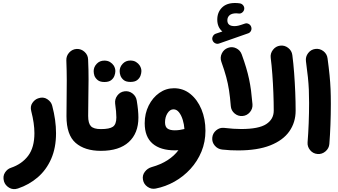

<svg xmlns="http://www.w3.org/2000/svg" viewBox="-20 -977 2309 1310"><path d="M239.3 -305.7Q274.9 -318.8 302.5 -300.5Q330.1 -282.2 336.4 -254.9Q362.3 -157.2 362.3 -68.4Q362.3 31.7 329.1 107.2Q295.9 182.6 237.1 233.2Q178.2 283.7 102.1 309.1Q68.8 319.8 42.2 303.7Q15.6 287.6 7.3 260.7Q-2.4 226.1 13.7 200.9Q29.8 175.8 54.2 168Q129.4 142.6 172.1 85.9Q214.8 29.3 214.8 -68.4Q214.8 -134.8 193.4 -217.8Q184.6 -251 200.7 -274.4Q216.8 -297.9 239.3 -305.7Z M433.6 -184.1Q433.6 -249 434.6 -307.9Q435.5 -366.7 435.5 -428.7Q435.5 -490.7 432.6 -565.4Q431.6 -596.2 452.6 -618.9Q473.6 -641.6 503.9 -643.1Q534.2 -644 557.1 -623Q580.1 -602.1 581.1 -571.3Q584.5 -498 584.2 -435.3Q584 -372.6 582.8 -312.5Q581.5 -252.4 581.5 -186Q581.5 -135.7 600.3 -116Q619.1 -96.2 668 -96.2H668.5Q699.2 -96.2 720.7 -74.5Q742.2 -52.7 742.2 -22Q742.2 8.3 720.7 30.3Q699.2 52.2 668.5 52.2H668Q558.6 52.2 496.1 -2Q433.6 -56.2 433.6 -184.1Z M594.2 -22Q594.2 -52.7 616.2 -74.5Q638.2 -96.2 668.5 -96.2Q727.1 -96.2 750.5 -112.5Q773.9 -128.9 773.9 -175.8Q773.9 -212.4 765.6 -270.5Q762.2 -300.8 780.8 -325.4Q799.3 -350.1 829.6 -354Q859.9 -357.9 884 -339.4Q908.2 -320.8 913.1 -290.5Q924.3 -222.7 924.3 -174.8Q924.3 -67.9 858.6 -7.8Q793 52.2 668.5 52.2Q638.2 52.2 616.2 30.3Q594.2 8.3 594.2 -22ZM796.4 -492.2Q796.4 -520 817.1 -542Q837.9 -564 869.1 -564Q892.1 -564 908 -554.2Q923.8 -544.4 933.1 -530.3Q944.8 -511.7 944.8 -492.2Q944.8 -477.5 938.5 -460.2Q932.1 -442.9 916 -430.4Q899.9 -418 870.1 -418Q839.8 -418 824.2 -430.7Q808.6 -443.4 802.2 -460Q796.4 -476.1 796.4 -492.2ZM619.1 -491.7Q619.1 -519.5 639.6 -541.5Q660.2 -563.5 691.9 -563.5Q714.8 -563.5 730.7 -553.7Q746.6 -543.9 755.9 -529.8Q767.1 -511.7 767.1 -491.7Q767.1 -477.1 760.7 -459.7Q754.4 -442.4 738.3 -429.9Q722.2 -417.5 692.9 -417.5Q662.6 -417.5 647 -430.2Q631.3 -442.9 624.5 -459.5Q621.6 -467.8 620.4 -476.1Q619.1 -484.4 619.1 -491.7Z M1167 -375Q1230.5 -375 1278.8 -335.9Q1327.1 -296.9 1354.5 -231Q1381.8 -165 1381.8 -85Q1381.8 -8.8 1354.5 57.4Q1327.1 123.5 1279.5 175.5Q1231.9 227.5 1170.7 262Q1109.4 296.4 1042 309.6Q1012.2 315.4 986.6 297.6Q960.9 279.8 955.6 250Q949.7 219.7 967.8 195.6Q985.8 171.4 1014.6 163.1Q1077.6 145.5 1123.5 115.7Q1169.4 85.9 1197.3 47.9Q1185.1 48.8 1173.8 48.8Q1074.7 48.8 1021 2.7Q967.3 -43.5 967.3 -136.2Q967.3 -202.6 994.4 -256.8Q1021.5 -311 1066.9 -343Q1112.3 -375 1167 -375ZM1106 -142.6Q1106 -111.8 1122.8 -99.9Q1139.6 -87.9 1172.4 -87.9Q1190.9 -87.9 1207.5 -90.6Q1224.1 -93.3 1238.3 -96.7Q1236.3 -128.4 1226.8 -159.4Q1217.3 -190.4 1201.4 -210.7Q1185.5 -231 1163.6 -231Q1139.6 -231 1122.8 -204.6Q1106 -178.2 1106 -142.6Z M1430.2 -702.1Q1425.3 -714.8 1431.9 -728.5Q1438.5 -742.2 1452.1 -747.1L1497.1 -762.2Q1462.4 -791.5 1462.4 -843.3Q1462.4 -892.6 1493.9 -924.6Q1525.4 -956.5 1583 -956.5Q1601.1 -956.5 1615.7 -954.1Q1629.9 -952.1 1638.9 -940.9Q1647.9 -929.7 1646.5 -916Q1645 -902.3 1633.8 -892.6Q1622.6 -882.8 1608.4 -884.8Q1602.5 -886.2 1592.8 -886.2Q1561 -886.2 1546.1 -872.8Q1531.2 -859.4 1531.2 -838.4Q1531.2 -798.8 1580.1 -798.8Q1592.8 -798.8 1606.4 -802Q1620.1 -805.2 1650.4 -815.9Q1664.6 -820.8 1678 -813Q1691.4 -805.2 1694.8 -790.5Q1698.2 -777.3 1691.7 -765.4Q1685.1 -753.4 1672.9 -749.5L1475.1 -680.2Q1461.4 -675.3 1448.2 -681.9Q1435.1 -688.5 1430.2 -702.1ZM1428.2 -36.6Q1430.7 -67.4 1454.8 -87.6Q1479 -107.9 1508.8 -104.5Q1543.9 -100.6 1571.3 -98.6Q1598.6 -96.7 1625.5 -96.7Q1745.1 -96.7 1796.4 -130.1Q1847.7 -163.6 1847.7 -221.7Q1847.7 -277.8 1845.2 -342.5Q1842.8 -407.2 1838.1 -469.7Q1833.5 -532.2 1827.1 -582Q1823.2 -612.3 1842.3 -637Q1861.3 -661.6 1891.1 -665.5Q1921.4 -669.4 1946 -650.4Q1970.7 -631.3 1974.6 -601.1Q1981.9 -545.4 1986.8 -480Q1991.7 -414.6 1994.4 -347.9Q1997.1 -281.2 1997.1 -221.7Q1997.1 -142.1 1954.1 -80.8Q1911.1 -19.5 1824 14.9Q1736.8 49.3 1604.5 49.3Q1577.6 49.3 1552.5 48.1Q1527.3 46.9 1496.1 43.5Q1465.3 40 1445.6 16.8Q1425.8 -6.3 1428.2 -36.6ZM1490.2 -555.7Q1480 -584.5 1493.4 -612.3Q1506.8 -640.1 1535.2 -650.4Q1564 -661.1 1591.6 -647.7Q1619.1 -634.3 1629.4 -605.5Q1647.5 -555.7 1659.4 -515.4Q1671.4 -475.1 1679.4 -437.3Q1687.5 -399.4 1692.9 -358.4Q1698.2 -317.4 1702.6 -266.1Q1705.1 -235.4 1685.1 -211.7Q1665 -188 1634.8 -185.5Q1604 -183.1 1580.6 -202.9Q1557.1 -222.7 1554.7 -252.9Q1549.8 -314.5 1542.7 -360.6Q1535.6 -406.7 1523.4 -451.9Q1511.2 -497.1 1490.2 -555.7Z M2067.4 -559.6Q2063.5 -589.8 2082.3 -614.5Q2101.1 -639.2 2131.3 -643.1Q2161.6 -647 2186.3 -628.2Q2210.9 -609.4 2214.8 -579.1Q2223.6 -514.2 2228.5 -464.8Q2233.4 -415.5 2235.4 -369.4Q2237.3 -323.2 2237.3 -267.6Q2237.3 -196.8 2234.6 -125.7Q2231.9 -54.7 2227.1 5.4Q2224.6 35.6 2200.7 55.9Q2176.8 76.2 2146.5 73.7Q2115.7 71.3 2095.9 47.4Q2076.2 23.4 2078.6 -6.3Q2083.5 -66.9 2086.2 -137Q2088.9 -207 2088.9 -274.9Q2088.9 -325.2 2087.2 -365.2Q2085.4 -405.3 2080.8 -450.2Q2076.2 -495.1 2067.4 -559.6Z"/></svg>

Font: Mikhak-DS1-FD ExtraBold
Style: Regular
Weight: 800
Designer: Amin Abedi
Version: Version 3.2